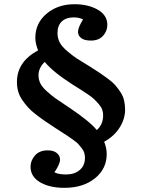

<svg xmlns="http://www.w3.org/2000/svg" viewBox="-20 -737 700 918"><path d="M288.1 161.1Q216.8 161.1 171.4 134.3Q126 107.4 126 60.1Q126 30.3 147.5 6.1Q168.9 -18.1 208 -18.1Q236.8 -18.1 252 -5.1Q267.1 7.8 267.1 25.9Q267.1 47.4 240.2 86.9Q260.3 97.2 295.9 97.2Q335.9 97.2 361.1 75.9Q386.2 54.7 386.2 17.1Q386.2 4.9 382.8 -6.3Q379.4 -17.6 370.6 -28.8Q361.8 -40 354.7 -47.9Q347.7 -55.7 331.3 -67.4Q314.9 -79.1 306.4 -85Q297.9 -90.8 276.4 -104.5Q254.9 -118.2 246.1 -124Q214.8 -144.5 195.6 -157.7Q176.3 -170.9 152.1 -189.5Q127.9 -208 113.8 -223.9Q99.6 -239.7 86.2 -259.3Q72.8 -278.8 66.9 -300Q61 -321.3 61 -345.2Q61 -441.9 162.1 -496.1Q148.9 -529.3 148.9 -556.2Q148.9 -626 202.6 -671.4Q256.3 -716.8 335.9 -716.8Q402.3 -716.8 447.8 -690.4Q493.2 -664.1 493.2 -618.2Q493.2 -588.4 472.7 -565.7Q452.1 -543 415 -543Q383.8 -543 368.4 -554.7Q353 -566.4 353 -585Q353 -605 377 -644Q359.4 -653.8 332 -653.8Q295.9 -653.8 275.4 -634.3Q254.9 -614.7 254.9 -579.1Q254.9 -555.2 265.4 -534.4Q275.9 -513.7 302.7 -491.5Q329.6 -469.2 344.5 -459.2Q359.4 -449.2 399.4 -425.3Q407.2 -420.4 411.1 -418Q441.9 -398.4 457.8 -387.9Q473.6 -377.4 496.8 -360.1Q520 -342.8 531.7 -329.1Q543.5 -315.4 555.9 -296.6Q568.4 -277.8 573.2 -257.1Q578.1 -236.3 578.1 -211.9Q578.1 -169.4 552.5 -127.9Q526.9 -86.4 478 -59.1Q490.2 -30.3 490.2 0Q490.2 70.3 433.8 115.7Q377.4 161.1 288.1 161.1ZM442.9 -115.2Q473.1 -141.6 473.1 -186Q473.1 -200.2 468.5 -213.1Q463.9 -226.1 451.9 -239.7Q439.9 -253.4 430.4 -262.7Q420.9 -272 398.7 -286.9Q376.5 -301.8 365 -309.1Q353.5 -316.4 325.2 -334Q233.9 -392.6 193.8 -440.9Q164.1 -412.6 164.1 -377Q164.1 -356.4 173.1 -338.1Q182.1 -319.8 205.1 -299.6Q228 -279.3 244.6 -267.3Q261.2 -255.4 298.3 -231Q308.1 -224.6 313 -221.2Q407.7 -157.7 442.9 -115.2Z"/></svg>

Font: Literata Book SemiBold
Style: Regular
Weight: 600
Designer: Latin by Veronika Burian and Jose Scaglione. Greek by Irene Vlachou. Cyrillic by Vera Evstafieva
Foundry: TypeTogether
Version: Version 2.003;PS 002.003;hotconv 1.0.88;makeotf.lib2.5.64775